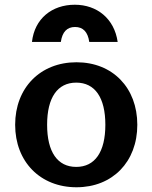

<svg xmlns="http://www.w3.org/2000/svg" viewBox="-20 -777 644 811"><path d="M179 -250C179 -365 223 -428 302 -428C381 -428 425 -365 425 -250C425 -135 381 -72 302 -72C223 -72 179 -135 179 -250ZM44 -250C44 -94 150 14 303 14C455 14 560 -93 560 -250C560 -406 456 -514 303 -514C150 -514 44 -406 44 -250ZM477 -600C463 -698 390 -757 296 -757C199 -757 126 -698 115 -600H237C243 -642 263 -663 297 -663C331 -663 351 -642 357 -600Z"/></svg>

Font: Perun
Style: Bold
Weight: 700
Foundry: Copyright (c) Stefan Peev, Context Ltd, 2016
Version: Version 1.089